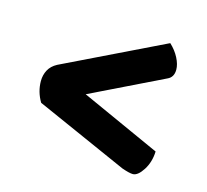

<svg xmlns="http://www.w3.org/2000/svg" viewBox="-62 -504 524 485"><g transform="rotate(15 200.0 -262.0)"><path d="M322 -90Q313 -90 293 -97L52 -204Q37 -229 37 -257Q37 -273 44 -286Q51 -299 66 -307L328 -434Q343 -420 351.5 -403.5Q360 -387 360 -373Q360 -353 344 -346L155 -254L363 -160Q362 -132 348.5 -111Q335 -90 322 -90Z"/></g></svg>

Font: Yanone Kaffeesatz Medium
Style: Regular
Weight: 500
Designer: Yanone (Cyrillic: Daniel Pouzeot, Huerta Tipografica, and Cyreal)
Foundry: Yanone
Version: Version 2.003